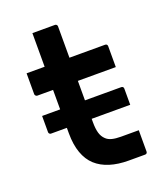

<svg xmlns="http://www.w3.org/2000/svg" viewBox="-130 -790 761 880"><g transform="rotate(-20 250.0 -350.0)"><path d="M43 -328H429Q434 -328 437 -325Q440 -322 440 -317Q440 -297 440 -278Q440 -259 440 -238H54Q51 -238 48.5 -239.5Q46 -241 44.5 -243.5Q43 -246 43 -249Q43 -270 43 -289Q43 -308 43 -328ZM43 -536H426Q431 -536 434 -533Q437 -530 437 -525Q437 -507 437 -490.5Q437 -474 437 -457.5Q437 -441 437 -423H54Q52 -423 50 -424Q48 -425 46.5 -426.5Q45 -428 44 -430Q43 -432 43 -434Q43 -452 43 -468.5Q43 -485 43 -501.5Q43 -518 43 -536ZM437 -115Q437 -89 437 -63Q437 -37 437 -11Q437 -6 434 -3Q431 0 426 0Q416 0 406 0Q396 0 386 0Q376 0 366 0Q356 0 346 0Q295 0 255 -12.5Q215 -25 187.5 -50Q160 -75 145.5 -115.5Q131 -156 131 -211Q131 -259 131 -307.5Q131 -356 131 -404.5Q131 -453 131 -501.5Q131 -550 131 -599Q131 -624 131 -649Q131 -674 131 -700Q159 -700 186.5 -700Q214 -700 241 -700Q244 -700 246.5 -698.5Q249 -697 250.5 -694.5Q252 -692 252 -689Q252 -630 252 -572Q252 -514 252 -455Q252 -396 252 -338Q252 -280 252 -221Q252 -189 258 -168.5Q264 -148 278 -135Q289 -124 307 -119.5Q325 -115 350 -115Q363 -115 375.5 -115Q388 -115 400.5 -115Q413 -115 425 -115Z"/></g></svg>

Font: Recursive SemiBold
Style: Regular
Weight: 600
Version: Version 1.085